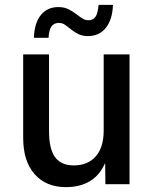

<svg xmlns="http://www.w3.org/2000/svg" viewBox="-20 -755 626 787"><path d="M250 12Q169 12 122 -41Q75 -94 75 -190V-532H181V-217Q181 -144 206 -110.5Q231 -77 282 -77Q340 -77 372.5 -114Q405 -151 405 -220V-532H511V0H412L411 -87Q368 12 250 12ZM340 -607Q319 -607 302 -615Q285 -623 268 -637Q252 -650 243 -655.5Q234 -661 220 -661Q203 -661 192 -648Q181 -635 179 -600H119Q121 -661 147.5 -693.5Q174 -726 219 -726Q243 -726 261 -717Q279 -708 297 -694Q312 -682 322 -677Q332 -672 343 -672Q361 -672 371 -685.5Q381 -699 384 -735H443Q441 -675 414 -641Q387 -607 340 -607Z"/></svg>

Font: Geist Med
Style: Regular
Weight: 400
Designer: Basement.studio, Andrés Briganti, Mateo Zaragoza
Foundry: Basement.studio, Vercel, Andrés Briganti, Guido Ferreyra, Mateo Zaragoza
Version: Version 1.401